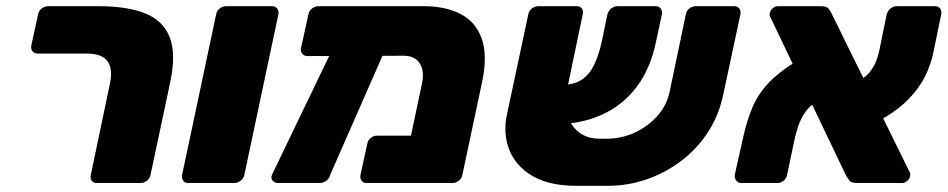

<svg xmlns="http://www.w3.org/2000/svg" viewBox="-20 -591 3060 620"><path d="M293 0Q282 0 276.5 -7Q271 -14 273 -25L335 -321Q345 -369 327 -393.5Q309 -418 260 -418H101Q91 -418 85 -425.5Q79 -433 81 -444L103 -545Q105 -556 114.5 -563.5Q124 -571 135 -571H299Q391 -571 448.5 -548Q506 -525 527.5 -472Q549 -419 530 -327L466 -26Q464 -15 454.5 -7.5Q445 0 434 0Z M588 0Q577 0 571.5 -7.5Q566 -15 568 -26L678 -545Q680 -556 689.5 -563.5Q699 -571 710 -571H859Q869 -571 875 -563.5Q881 -556 879 -545L769 -26Q767 -15 757 -7.5Q747 0 737 0Z M1284 -411 973 -410Q962 -410 956 -417.5Q950 -425 952 -436L976 -545Q978 -556 987.5 -563.5Q997 -571 1008 -571H1349Q1417 -571 1466 -546.5Q1515 -522 1535 -468Q1555 -414 1537 -327L1473 -26Q1471 -15 1461.5 -7.5Q1452 0 1441 0H1164Q1153 0 1147.5 -7.5Q1142 -15 1144 -26L1166 -127Q1168 -138 1177 -145.5Q1186 -153 1197 -153H1307L1342 -318Q1349 -349 1343 -369.5Q1337 -390 1322 -400.5Q1307 -411 1284 -411ZM878 0Q867 0 860.5 -7.5Q854 -15 858 -26L1063 -452Q1068 -463 1076.5 -470.5Q1085 -478 1095 -478L1213 -477Q1223 -477 1229.5 -467Q1236 -457 1231 -447L1046 -26Q1044 -15 1034 -7.5Q1024 0 1014 0Z M1938 -143Q1987 -143 2030 -163Q2073 -183 2103 -217Q2133 -251 2142 -293L2195 -546Q2197 -557 2206.5 -564Q2216 -571 2227 -571H2351Q2362 -571 2367.5 -563.5Q2373 -556 2371 -545L2316 -288Q2302 -219 2266 -164Q2230 -109 2178.5 -70.5Q2127 -32 2067 -11.5Q2007 9 1943 9H1841Q1753 9 1699 -23Q1645 -55 1624.5 -107.5Q1604 -160 1617 -221L1686 -545Q1688 -556 1697.5 -563.5Q1707 -571 1718 -571H1842Q1853 -571 1858.5 -564Q1864 -557 1862 -546L1814 -316Q1797 -233 1827 -188Q1857 -143 1917 -143ZM1772 -190 1799 -317Q1835 -318 1859 -334Q1883 -350 1898.5 -381.5Q1914 -413 1924 -460L1941 -543Q1944 -556 1953.5 -563.5Q1963 -571 1974 -571H2098Q2108 -571 2114 -562.5Q2120 -554 2117 -543L2099 -459Q2081 -370 2036 -310.5Q1991 -251 1923.5 -220.5Q1856 -190 1772 -190Z M2747 0Q2729 0 2722.5 -8.5Q2716 -17 2713 -22L2467 -537Q2464 -541 2466 -549Q2468 -558 2475.5 -564.5Q2483 -571 2492 -571H2632Q2650 -571 2656.5 -562Q2663 -553 2665 -548L2918 -34Q2920 -30 2919.5 -27Q2919 -24 2919 -22Q2917 -13 2909 -6.5Q2901 0 2893 0ZM2374 0Q2363 0 2357 -8.5Q2351 -17 2353 -28L2379 -144Q2392 -204 2411 -247Q2430 -290 2463 -324.5Q2496 -359 2550 -392L2614 -261Q2590 -245 2577 -224Q2564 -203 2557.5 -183Q2551 -163 2547 -147L2522 -28Q2520 -15 2510.5 -7.5Q2501 0 2490 0ZM2813 -198 2747 -327Q2774 -340 2788 -357.5Q2802 -375 2809 -393Q2816 -411 2819 -426L2843 -543Q2846 -556 2855.5 -563.5Q2865 -571 2876 -571H3000Q3011 -571 3016.5 -562.5Q3022 -554 3019 -543L2994 -422Q2986 -382 2966.5 -343Q2947 -304 2910.5 -267.5Q2874 -231 2813 -198Z"/></svg>

Font: Rubik ExtraBold
Style: Italic
Weight: 800
Italic angle: -12°
Designer: Hubert and Fischer
Foundry: Hubert and Fischer
Version: Version 2.300;gftools[0.9.30]